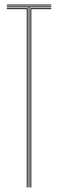

<svg xmlns="http://www.w3.org/2000/svg" viewBox="-20 -820 254 840"><path d="M105 0V-788H10V-792H204V-788H109V0ZM97 0V-780H10V-784H101V0ZM113 0V-784H204V-780H117V0ZM10 -796V-800H204V-796Z"/></svg>

Font: Big Shoulders Inline Thin
Style: Regular
Weight: 100
Designer: Patric King
Foundry: XO Type Co
Version: Version 2.002